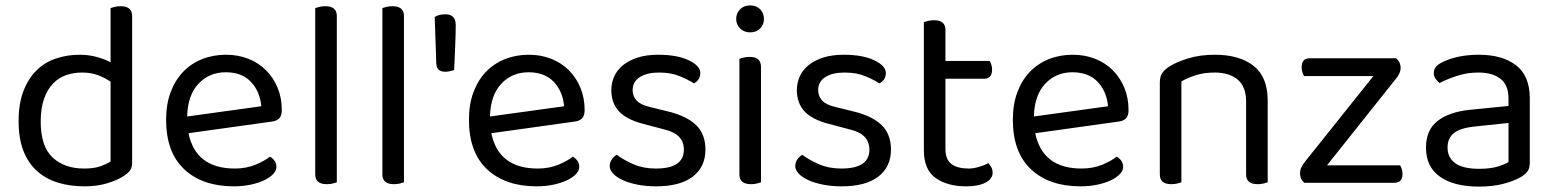

<svg xmlns="http://www.w3.org/2000/svg" viewBox="-20 -678 5764 712"><path d="M470 -76Q470 -56 461.5 -45Q453 -34 435 -23Q415 -10 378 1.5Q341 13 293 13Q239 13 194 -1Q149 -15 116.5 -44.5Q84 -74 66.5 -119.5Q49 -165 49 -229Q49 -294 67 -340.5Q85 -387 115.5 -417Q146 -447 187.5 -461Q229 -475 276 -475Q308 -475 338 -467Q368 -459 390 -447V-648Q395 -650 405.5 -652.5Q416 -655 427 -655Q470 -655 470 -619ZM390 -375Q370 -389 344 -399Q318 -409 284 -409Q253 -409 225.5 -399.5Q198 -390 177 -368.5Q156 -347 143.5 -312Q131 -277 131 -227Q131 -135 175 -94Q219 -53 292 -53Q327 -53 349.5 -60.5Q372 -68 390 -79Z M679 -184Q706 -53 851 -53Q893 -53 927 -67Q961 -81 981 -97Q1005 -83 1005 -59Q1005 -45 992.5 -32Q980 -19 958.5 -9Q937 1 908.5 7Q880 13 847 13Q731 13 663.5 -50Q596 -113 596 -234Q596 -291 612.5 -335.5Q629 -380 658.5 -411Q688 -442 729 -458.5Q770 -475 818 -475Q863 -475 901 -460Q939 -445 966.5 -417.5Q994 -390 1009.5 -352.5Q1025 -315 1025 -270Q1025 -248 1015 -238.5Q1005 -229 987 -227ZM817 -410Q756 -410 716 -367.5Q676 -325 674 -246L949 -284Q944 -339 910.5 -374.5Q877 -410 817 -410Z M1229 -2Q1224 0 1214 2.5Q1204 5 1192 5Q1149 5 1149 -31V-648Q1154 -650 1164.5 -652.5Q1175 -655 1186 -655Q1229 -655 1229 -619V-2Z M1478 -2Q1473 0 1463 2.5Q1453 5 1441 5Q1398 5 1398 -31V-648Q1403 -650 1413.5 -652.5Q1424 -655 1435 -655Q1478 -655 1478 -619V-2Z M1664 -418Q1657 -416 1648.5 -414Q1640 -412 1631 -412Q1600 -412 1598 -441L1592 -615Q1600 -620 1609.5 -622.5Q1619 -625 1632 -625Q1670 -625 1670 -585Q1670 -572 1669.5 -551Q1669 -530 1668 -506.5Q1667 -483 1666 -459.5Q1665 -436 1664 -418Z M1802 -184Q1829 -53 1974 -53Q2016 -53 2050 -67Q2084 -81 2104 -97Q2128 -83 2128 -59Q2128 -45 2115.5 -32Q2103 -19 2081.5 -9Q2060 1 2031.5 7Q2003 13 1970 13Q1854 13 1786.5 -50Q1719 -113 1719 -234Q1719 -291 1735.5 -335.5Q1752 -380 1781.5 -411Q1811 -442 1852 -458.5Q1893 -475 1941 -475Q1986 -475 2024 -460Q2062 -445 2089.5 -417.5Q2117 -390 2132.5 -352.5Q2148 -315 2148 -270Q2148 -248 2138 -238.5Q2128 -229 2110 -227ZM1940 -410Q1879 -410 1839 -367.5Q1799 -325 1797 -246L2072 -284Q2067 -339 2033.5 -374.5Q2000 -410 1940 -410Z M2596 -123Q2596 -59 2549 -23Q2502 13 2413 13Q2375 13 2343 6.5Q2311 0 2288.5 -10.5Q2266 -21 2253.5 -34.5Q2241 -48 2241 -62Q2241 -74 2247.5 -85Q2254 -96 2267 -104Q2294 -84 2330 -68.5Q2366 -53 2412 -53Q2516 -53 2516 -123Q2516 -180 2447 -197L2364 -219Q2303 -235 2275 -265.5Q2247 -296 2247 -344Q2247 -370 2257.5 -394Q2268 -418 2290 -436Q2312 -454 2344.5 -464.5Q2377 -475 2421 -475Q2491 -475 2534 -454.5Q2577 -434 2577 -407Q2577 -394 2570.5 -384Q2564 -374 2553 -369Q2535 -381 2502 -395Q2469 -409 2424 -409Q2379 -409 2352.5 -392Q2326 -375 2326 -344Q2326 -321 2341 -305Q2356 -289 2391 -281L2460 -264Q2528 -247 2562 -213.5Q2596 -180 2596 -123Z M2802 -2Q2797 0 2787 2.5Q2777 5 2765 5Q2722 5 2722 -31V-460Q2727 -462 2737.5 -464.5Q2748 -467 2760 -467Q2802 -467 2802 -430ZM2710 -608Q2710 -629 2724.5 -643.5Q2739 -658 2762 -658Q2785 -658 2799 -643.5Q2813 -629 2813 -608Q2813 -587 2799 -572.5Q2785 -558 2762 -558Q2739 -558 2724.5 -572.5Q2710 -587 2710 -608Z M3284 -123Q3284 -59 3237 -23Q3190 13 3101 13Q3063 13 3031 6.5Q2999 0 2976.5 -10.5Q2954 -21 2941.5 -34.5Q2929 -48 2929 -62Q2929 -74 2935.5 -85Q2942 -96 2955 -104Q2982 -84 3018 -68.5Q3054 -53 3100 -53Q3204 -53 3204 -123Q3204 -180 3135 -197L3052 -219Q2991 -235 2963 -265.5Q2935 -296 2935 -344Q2935 -370 2945.5 -394Q2956 -418 2978 -436Q3000 -454 3032.5 -464.5Q3065 -475 3109 -475Q3179 -475 3222 -454.5Q3265 -434 3265 -407Q3265 -394 3258.5 -384Q3252 -374 3241 -369Q3223 -381 3190 -395Q3157 -409 3112 -409Q3067 -409 3040.5 -392Q3014 -375 3014 -344Q3014 -321 3029 -305Q3044 -289 3079 -281L3148 -264Q3216 -247 3250 -213.5Q3284 -180 3284 -123Z M3563 13Q3493 13 3449.5 -18Q3406 -49 3406 -121V-596Q3411 -598 3421.5 -600.5Q3432 -603 3444 -603Q3486 -603 3486 -567V-452H3650Q3653 -447 3656 -438.5Q3659 -430 3659 -420Q3659 -386 3629 -386H3486V-126Q3486 -86 3508.5 -69.5Q3531 -53 3572 -53Q3589 -53 3610 -59Q3631 -65 3645 -73Q3651 -67 3656 -58Q3661 -49 3661 -37Q3661 -15 3635 -1Q3609 13 3563 13Z M3819 -184Q3846 -53 3991 -53Q4033 -53 4067 -67Q4101 -81 4121 -97Q4145 -83 4145 -59Q4145 -45 4132.5 -32Q4120 -19 4098.5 -9Q4077 1 4048.5 7Q4020 13 3987 13Q3871 13 3803.5 -50Q3736 -113 3736 -234Q3736 -291 3752.5 -335.5Q3769 -380 3798.5 -411Q3828 -442 3869 -458.5Q3910 -475 3958 -475Q4003 -475 4041 -460Q4079 -445 4106.5 -417.5Q4134 -390 4149.5 -352.5Q4165 -315 4165 -270Q4165 -248 4155 -238.5Q4145 -229 4127 -227ZM3957 -410Q3896 -410 3856 -367.5Q3816 -325 3814 -246L4089 -284Q4084 -339 4050.5 -374.5Q4017 -410 3957 -410Z M4601 -301Q4601 -357 4569.5 -383Q4538 -409 4485 -409Q4445 -409 4414 -399Q4383 -389 4361 -376V-2Q4356 0 4346 2.5Q4336 5 4324 5Q4281 5 4281 -31V-372Q4281 -393 4289.5 -406.5Q4298 -420 4319 -433Q4345 -449 4388 -462Q4431 -475 4485 -475Q4576 -475 4628.5 -434Q4681 -393 4681 -305V-2Q4676 0 4665.5 2.5Q4655 5 4644 5Q4601 5 4601 -31V-301Z M4817 0Q4801 -13 4801 -35Q4801 -47 4806 -57.5Q4811 -68 4819 -78L5073 -396H4816Q4813 -401 4810 -409.5Q4807 -418 4807 -429Q4807 -462 4837 -462H5157Q5174 -448 5174 -426Q5174 -406 5155 -384L4901 -65H5172Q5175 -60 5178 -52Q5181 -44 5181 -33Q5181 0 5150 0H4817Z M5465 -52Q5507 -52 5534.5 -60.5Q5562 -69 5574 -77V-222L5450 -209Q5398 -204 5373 -185.5Q5348 -167 5348 -131Q5348 -93 5377 -72.5Q5406 -52 5465 -52ZM5464 -475Q5551 -475 5602 -436Q5653 -397 5653 -313V-76Q5653 -54 5644.5 -42.5Q5636 -31 5619 -21Q5595 -7 5555.5 3.5Q5516 14 5465 14Q5371 14 5319.5 -23Q5268 -60 5268 -130Q5268 -196 5311 -229.5Q5354 -263 5432 -271L5574 -285V-313Q5574 -363 5544 -386Q5514 -409 5463 -409Q5421 -409 5384 -397Q5347 -385 5318 -370Q5310 -377 5303.5 -386Q5297 -395 5297 -406Q5297 -420 5304 -429Q5311 -438 5326 -446Q5353 -460 5388 -467.5Q5423 -475 5464 -475Z"/></svg>

Font: Baloo 2
Style: Regular
Weight: 400
Designer: Sarang Kulkarni and Ek Type
Foundry: Ek Type
Version: Version 1.640;hotconv 1.0.111;makeotfexe 2.5.65597; ttfautoh